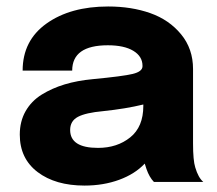

<svg xmlns="http://www.w3.org/2000/svg" viewBox="-20 -561 668 592"><path d="M240.7 11.2Q150.9 11.2 95.9 -30.5Q41 -72.3 41 -146Q41 -186.5 58.8 -218Q76.7 -249.5 108.6 -269.3Q140.6 -289.1 179.4 -300.8Q218.3 -312.5 265.6 -316.9Q358.4 -325.7 388.9 -333Q419.4 -340.3 419.4 -356.9V-357.9Q419.4 -387.2 391.1 -404.3Q362.8 -421.4 312.5 -421.4Q202.6 -421.4 202.6 -343.3H49.8Q49.8 -436 123.5 -488.5Q197.3 -541 313.5 -541Q385.3 -541 443.4 -520.5Q501.5 -500 538.3 -455.3Q575.2 -410.6 575.2 -348.1V-118.7Q575.2 -66.4 582 -44.9Q591.3 -13.2 606.9 0H454.6Q440.4 -14.6 431.6 -40Q428.2 -49.3 426.3 -56.6Q396 -24.4 347.4 -6.6Q298.8 11.2 240.7 11.2ZM282.2 -105Q341.3 -105 381.6 -137.5Q421.9 -169.9 421.9 -234.4V-238.8Q367.7 -225.6 297.9 -218.3Q244.1 -213.4 220.2 -200.7Q196.3 -188 196.3 -160.2Q196.3 -105 282.2 -105Z"/></svg>

Font: Epilogue
Style: Bold
Weight: 700
Designer: Tyler Finck
Foundry: Etcetera Type Co
Version: Version 2.112